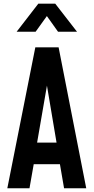

<svg xmlns="http://www.w3.org/2000/svg" viewBox="-20 -1002 498 1022"><path d="M19 0 168 -750H292L439 0H321L299 -128H159.5L137 0ZM177.5 -243H281L222 -593H238ZM68.5 -833 184 -982.5H274L390 -833H289L229.5 -916.5L169.5 -833Z"/></svg>

Font: Mohave SemiBold
Style: Regular
Weight: 600
Designer: Gumpita Rahayu
Foundry: Tokotype
Version: Version 2.003